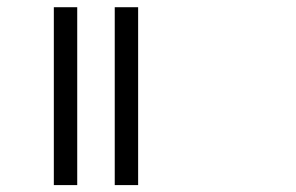

<svg xmlns="http://www.w3.org/2000/svg" viewBox="-20 -499 840 545"><path d="M132.8 26.4V-74.2V-175.8V-276.4V-377.9V-478.5H199.2V-377.9V-276.4V-175.8V-74.2V26.4ZM305.7 26.4V-74.2V-175.8V-276.4V-377.9V-478.5H372.1V-377.9V-276.4V-175.8V-74.2V26.4Z"/></svg>

Font: Vajram
Style: Regular
Weight: 400
Version: Version 1.0.0